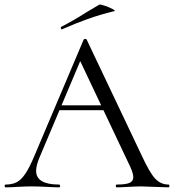

<svg xmlns="http://www.w3.org/2000/svg" viewBox="-24 -804 747 824"><path d="M228 -352H434L441 -331H213ZM699 0Q680 0 640 -2Q600 -4 582 -4Q560 -4 526 -2Q494 0 477 0Q473 0 473 -6Q473 -12 477 -12Q515 -12 531.5 -19Q548 -26 548 -44Q548 -59 536 -86L314 -555L339 -586L145 -127Q131 -93 131 -71Q131 -12 229 -12Q234 -12 234 -6Q234 0 229 0Q211 0 177 -2Q139 -4 111 -4Q85 -4 51 -2Q21 0 1 0Q-4 0 -4 -6Q-4 -12 1 -12Q29 -12 48.5 -22.5Q68 -33 85.5 -59.5Q103 -86 124 -136L335 -634Q337 -637 342 -637Q347 -637 348 -634L584 -137Q618 -63 642 -37.5Q666 -12 699 -12Q703 -12 703 -6Q703 0 699 0ZM242 -678Q238 -678 237 -682.5Q236 -687 239 -689Q290 -715 348 -752Q384 -774 402 -784Q406 -786 425.5 -779.5Q445 -773 459.5 -765Q474 -757 466 -756Q404 -741 352.5 -722.5Q301 -704 244 -679Z"/></svg>

Font: Cormorant SC
Style: Regular
Weight: 400
Designer: Christian Thalmann (Catharsis Fonts)
Foundry: Catharsis Fonts
Version: Version 4.000